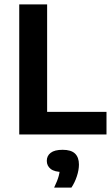

<svg xmlns="http://www.w3.org/2000/svg" viewBox="-20 -615 512 878"><path d="M68 0V-595H195.5V-103.5H467V0ZM227.5 243Q243 211 248.8 188.8Q254.5 166.5 254.5 143L278 171.5H267.5Q229.5 171.5 211.8 157.5Q194 143.5 194 120.5Q194 97.5 211.8 83.8Q229.5 70 266.5 70Q305 70 323 87.2Q341 104.5 341 137.5Q341 162 331.5 191Q322 220 306.5 243Z"/></svg>

Font: Encode Sans SC SemiCondensed SemiBold
Style: Regular
Weight: 600
Width: 4
Designer: Multiple Designers
Foundry: Impallari Type
Version: Version 3.002